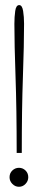

<svg xmlns="http://www.w3.org/2000/svg" viewBox="-20 -728 160 754"><path d="M45.5 -127.5Q45.5 -300 41 -427.2Q36.5 -554.5 36.5 -634.5Q36.5 -662 39.8 -685Q43 -708 55.5 -708Q67 -708 70.8 -685Q74.5 -662 74.5 -634.5Q74.5 -554.5 70 -427.2Q65.5 -300 65.5 -127.5ZM54.5 5.5Q39.5 5.5 28.5 -5.8Q17.5 -17 17.5 -32Q17.5 -48 28.5 -58.5Q39.5 -69 54.5 -69Q69.5 -69 80.2 -58.5Q91 -48 91 -32Q91 -17 80.2 -5.8Q69.5 5.5 54.5 5.5Z"/></svg>

Font: Imbue 10pt Thin
Style: Regular
Weight: 100
Designer: Tyler Finck
Foundry: Etcetera Type Company
Version: Version 1.102; ttfautohint (v1.8.3)